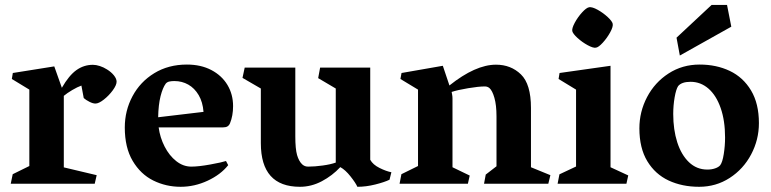

<svg xmlns="http://www.w3.org/2000/svg" viewBox="-20 -734 3081 767"><path d="M27.3 -418.5 31.2 -442.4 196.8 -468.8 227.1 -383.3Q255.4 -432.6 285.2 -453.9Q314.9 -475.1 351.1 -475.1Q363.8 -475.1 378.9 -470.2Q394 -465.3 407.7 -456.5Q424.3 -446.3 435.1 -432.9Q445.8 -419.4 445.8 -407.7Q445.8 -394 430.4 -373Q415 -352.1 394.8 -336.2Q374.5 -320.3 361.3 -320.3Q351.1 -320.3 337.2 -327.4Q323.2 -334.5 314.5 -342.3L305.2 -392.1Q289.6 -386.7 268.6 -374.3Q247.6 -361.8 234.9 -351.1V-65.4L366.2 -34.2L358.4 0H22.9L30.8 -38.1L97.2 -70.8V-376Z M911.1 -310.1Q911.1 -271.5 898.9 -241.7Q895.5 -233.4 888.9 -229.2Q882.3 -225.1 870.6 -225.1H613.8Q619.1 -184.6 637.7 -148.4Q656.2 -112.3 684.1 -90.3Q711.9 -68.4 744.1 -68.4Q773.4 -68.4 820.1 -76.9Q866.7 -85.4 882.8 -90.8L891.6 -74.2Q861.8 -36.6 809.6 -12.2Q757.3 12.2 701.7 12.2Q643.1 12.2 592.3 -12.9Q541.5 -38.1 510 -91.3Q478.5 -144.5 478.5 -224.6Q478.5 -292 509.3 -349.6Q540 -407.2 596.4 -441.7Q652.8 -476.1 726.6 -476.1Q782.7 -476.1 824.5 -454.1Q866.2 -432.1 888.7 -394.5Q911.1 -356.9 911.1 -310.1ZM793 -287.1Q790 -326.2 773.7 -354Q757.3 -381.8 732.2 -396Q707 -410.2 676.8 -410.2Q664.6 -410.2 656 -408.2Q647.5 -406.2 642.1 -399.9Q629.9 -383.3 621.3 -349.4Q612.8 -315.4 611.8 -265.6Z M948.7 -422.9 957.5 -463.9H1159.7V-189.5Q1159.7 -139.2 1166.7 -114.7Q1173.8 -90.3 1187 -77.6Q1192.4 -72.8 1198 -70.6Q1203.6 -68.4 1211.4 -68.4Q1237.3 -68.4 1269 -72.8Q1300.8 -77.1 1321.3 -84.5V-380.4L1251 -421.9L1258.8 -463.9H1459V-95.7Q1469.7 -76.2 1496.3 -63Q1522.9 -49.8 1543.5 -45.9L1536.1 -16.1Q1516.1 -6.3 1479.5 2.9Q1442.9 12.2 1407.7 12.2Q1400.4 -3.9 1380.1 -29.5Q1359.9 -55.2 1339.4 -66.4Q1307.6 -32.2 1265.6 -10Q1223.6 12.2 1178.2 12.2Q1022 12.2 1022 -162.1V-380.4Z M1579.6 -418.5 1584 -442.4 1749 -471.2 1775.4 -392.6Q1879.4 -475.6 1961.4 -475.6Q2021 -475.6 2061 -436.8Q2101.1 -397.9 2101.1 -302.7V-65.9L2178.7 -34.2L2170.4 0H1913.6L1920.4 -36.6L1963.4 -69.8V-269.5Q1963.4 -314 1955.1 -343Q1946.8 -372.1 1935.1 -382.3Q1927.2 -388.7 1917 -388.7Q1892.1 -388.7 1849.9 -381.6Q1807.6 -374.5 1784.2 -366.7Q1784.7 -364.3 1786.1 -356.4Q1787.6 -348.6 1787.6 -340.8V-65.9L1856.4 -32.7L1849.1 0H1576.2L1583.5 -38.1L1649.9 -70.8V-376Z M2266.1 -609.9Q2264.2 -621.1 2276.1 -643.3Q2288.1 -665.5 2305.2 -684.3Q2322.3 -703.1 2333.5 -705.1Q2345.7 -707 2367.7 -694.8Q2389.6 -682.6 2407.7 -665.8Q2425.8 -648.9 2427.7 -638.7Q2429.7 -627 2417.5 -604.7Q2405.3 -582.5 2388.2 -563.7Q2371.1 -544.9 2360.4 -543.5Q2349.6 -541.5 2327.6 -553.5Q2305.7 -565.4 2287.1 -582.3Q2268.6 -599.1 2266.1 -609.9ZM2281.2 -68.8V-376L2211.4 -418.5L2215.3 -442.4L2418.9 -471.2V-65.9L2489.7 -33.2L2482.4 0H2207.5L2214.8 -37.6Z M2774.9 -476.1Q2841.8 -476.1 2895.3 -450.7Q2948.7 -425.3 2980.2 -372.8Q3011.7 -320.3 3011.7 -242.2Q3011.7 -175.8 2980.7 -117.2Q2949.7 -58.6 2895 -23.2Q2840.3 12.2 2772.9 12.2Q2705.1 12.2 2651.1 -12.9Q2597.2 -38.1 2565.7 -90.3Q2534.2 -142.6 2534.2 -221.2Q2534.2 -287.6 2564.9 -346.2Q2595.7 -404.8 2650.6 -440.4Q2705.6 -476.1 2774.9 -476.1ZM2856.9 -73.7Q2866.2 -85.9 2871.3 -118.7Q2876.5 -151.4 2876.5 -184.6Q2876.5 -252 2858.9 -302.5Q2841.3 -353 2810.1 -380.1Q2778.8 -407.2 2738.8 -407.2Q2703.1 -407.2 2689 -390.1Q2680.7 -377.4 2675 -345Q2669.4 -312.5 2669.4 -278.8Q2669.4 -215.8 2685.5 -165.5Q2701.7 -115.2 2732.4 -85.9Q2763.2 -56.6 2805.7 -56.6Q2822.8 -56.6 2836.4 -61.3Q2850.1 -65.9 2856.9 -73.7ZM2822.8 -714.4H2884.3L2901.4 -627.4L2695.8 -512.2L2682.6 -583.5Z"/></svg>

Font: Vesper Libre
Style: Bold
Weight: 700
Designer: Robert Keller & Kimya Gandhi
Foundry: Mota Italic
Version: Version 1.058